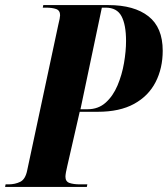

<svg xmlns="http://www.w3.org/2000/svg" viewBox="-60 -734 659 754"><path d="M-40 0 -38 -10H-26Q-1 -10 19.5 -20Q40 -30 47 -66L169 -637Q176 -665 176 -674Q176 -693 160.5 -698.5Q145 -704 120 -704H108L110 -714H366Q467 -714 523 -670Q579 -626 579 -535Q579 -466 551 -411.5Q523 -357 466.5 -326Q410 -295 324 -295H253L204 -81Q201 -69 199 -57.5Q197 -46 197 -40Q197 -21 213 -15.5Q229 -10 254 -10H283L281 0ZM284 -305Q326 -305 355 -331Q384 -357 401.5 -398.5Q419 -440 427 -486.5Q435 -533 435 -573Q435 -637 417 -670.5Q399 -704 355 -704H340L256 -305Z"/></svg>

Font: Noto Serif Display ExtraCondensed ExtraBold
Style: Italic
Weight: 800
Width: 2
Italic angle: -12°
Designer: Monotype Design Team
Foundry: Monotype Imaging Inc.
Version: Version 2.009